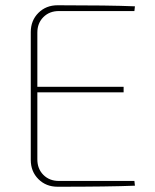

<svg xmlns="http://www.w3.org/2000/svg" viewBox="-20 -710 591 730"><path d="M491 -22 493 -4Q395 0 199 0Q155 0 126 -29Q97 -58 97 -102V-588Q97 -632 126 -661Q155 -690 199 -690Q395 -690 493 -686L491 -668H204Q168 -668 145 -645Q122 -622 122 -586V-380H450V-359H122V-104Q122 -68 145 -45Q168 -22 204 -22Z"/></svg>

Font: Exo 2.0 Thin
Style: Regular
Weight: 250
Designer: Natanael Gama
Version: Version 1.001;PS 001.001;hotconv 1.0.70;makeotf.lib2.5.58329